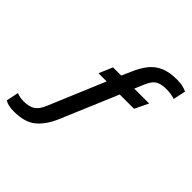

<svg xmlns="http://www.w3.org/2000/svg" viewBox="-359 -849 1131 1131"><g transform="rotate(45 206.0 -283.5)"><path d="M-70 123Q-121 123 -147 106L-131 29Q-104 40 -73 40Q-29 40 -2.5 23.5Q24 7 43 -39L190 -389H122L158 -474H226L252 -532Q274 -584 302 -619Q330 -654 371.5 -672Q413 -690 475 -690Q505 -690 523.5 -685.5Q542 -681 559 -673L542 -595Q529 -600 510 -603Q491 -606 474 -606Q439 -606 418 -598.5Q397 -591 384 -575Q371 -559 359 -531L335 -474H459L418 -389H299L149 -34Q117 42 68 82.5Q19 123 -70 123Z"/></g></svg>

Font: Kanit
Style: Italic
Weight: 400
Italic angle: -12°
Designer: Katatrad Team
Foundry: CadsonDemak
Version: Version 2.000; ttfautohint (v1.8.3)